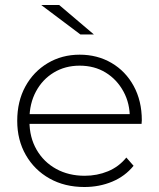

<svg xmlns="http://www.w3.org/2000/svg" viewBox="-20 -745 637 769"><path d="M318 4Q239 4 178.5 -30Q118 -64 83.5 -124Q49 -184 49 -261Q49 -339 81.5 -398.5Q114 -458 171 -492Q228 -526 299 -526Q370 -526 426.5 -493Q483 -460 515.5 -400.5Q548 -341 548 -263Q548 -260 547.5 -256.5Q547 -253 547 -249H86V-288H520L500 -269Q501 -330 474.5 -378.5Q448 -427 403 -454.5Q358 -482 299 -482Q241 -482 195.5 -454.5Q150 -427 124 -378.5Q98 -330 98 -268V-259Q98 -195 126.5 -145.5Q155 -96 205 -68.5Q255 -41 319 -41Q369 -41 412.5 -59Q456 -77 486 -114L515 -81Q481 -39 429.5 -17.5Q378 4 318 4ZM302 -607 145 -725H217L356 -607Z"/></svg>

Font: Montserrat Thin Light
Style: Regular
Weight: 300
Version: Version 9.000